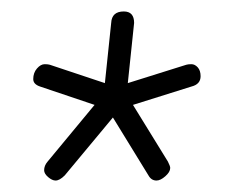

<svg xmlns="http://www.w3.org/2000/svg" viewBox="-20 -729 413 335"><path d="M196 -709Q214 -709 214 -689L203 -584L305 -616Q308 -617 314 -617Q320 -617 325 -611.5Q330 -606 330 -596Q330 -582 314 -578L212 -546L273 -447Q277 -439 277 -436Q277 -429 268.5 -421.5Q260 -414 253 -414Q244 -414 239 -423L177 -524L93 -423Q84 -414 77 -414Q71 -414 64 -420Q57 -426 57 -432Q57 -440 63 -447L145 -546L50 -578Q38 -582 38 -591Q38 -602 44.5 -609.5Q51 -617 58 -617Q64 -617 67 -616L163 -584L174 -689Q175 -709 196 -709Z"/></svg>

Font: Asap
Style: Italic
Weight: 400
Italic angle: -6°
Designer: Pablo Cosgaya
Foundry: Pablo Cosgaya
Version: Version 1.007;PS 001.007;hotconv 1.0.70;makeotf.lib2.5.58329